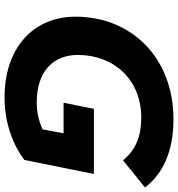

<svg xmlns="http://www.w3.org/2000/svg" viewBox="10 -762 764 823"><g transform="rotate(90 391.5 -350.0)"><path d="M446 -371 420 -241H551L534 -151C497 -134 459 -126 418 -126C285 -126 215 -197 215 -302C215 -456 320 -574 484 -574C562 -574 620 -552 667 -496L783 -590C723 -669 625 -712 491 -712C226 -712 51 -531 51 -292C51 -111 185 12 397 12C498 12 594 -19 665 -73L699 -241L725 -371Z"/></g></svg>

Font: AWKNG-Font
Style: Bold Italic
Weight: 700
Italic angle: -11.3°
Designer: Awakening Church
Foundry: Awakening Church
Version: Version 1.700;PS 001.700;hotconv 1.0.88;makeotf.lib2.5.64775